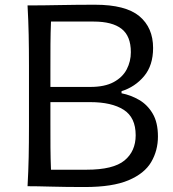

<svg xmlns="http://www.w3.org/2000/svg" viewBox="-20 -772 719 796"><path d="M331.5 3.4Q253.4 3.4 192.4 1.7Q131.3 0 94.2 0Q97.7 -62.5 98.9 -120.6Q100.1 -178.7 100.1 -248V-499.5Q100.1 -569.8 98.9 -627.9Q97.7 -686 94.2 -749.5Q158.2 -749.5 229 -751Q299.8 -752.4 374 -752.4Q501 -752.4 557.9 -704.8Q614.7 -657.2 614.7 -573.2Q614.7 -501 577.4 -456.3Q540 -411.6 483.9 -394V-385.3Q522 -377.9 556.6 -357.9Q591.3 -337.9 613 -301Q634.8 -264.2 634.8 -206.1Q634.8 -147.9 606.9 -100.3Q579.1 -52.7 512.9 -24.7Q446.8 3.4 331.5 3.4ZM189 -411.6H354.5Q414.1 -411.6 451.2 -431.6Q488.3 -451.7 505.4 -484.6Q522.5 -517.6 522.5 -555.7Q522.5 -622.6 483.9 -652.6Q445.3 -682.6 368.2 -682.6H191.4Q189.5 -635.3 189.2 -588.4Q189 -541.5 189 -485.8ZM191.4 -68.4H338.9Q449.7 -68.4 496.1 -106.7Q542.5 -145 542.5 -211.4Q542.5 -285.2 492.7 -316.9Q442.9 -348.6 354 -348.6H189V-261.7Q189 -206.5 189.2 -160.6Q189.5 -114.7 191.4 -68.4Z"/></svg>

Font: Pinar DS2-Regular
Style: Regular
Weight: 400
Designer: Amin Abedi
Version: Version 2.000